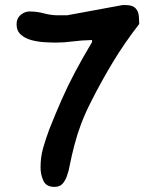

<svg xmlns="http://www.w3.org/2000/svg" viewBox="-20 -693 599 753"><path d="M194 40Q161 40 150 15.5Q139 -9 139 -36Q139 -77 149 -112Q159 -147 173 -185Q198 -248 222 -302.5Q246 -357 275 -411.5Q304 -466 341 -528V-536Q298 -535 265 -530.5Q232 -526 199 -526Q181 -526 155 -527.5Q129 -529 104 -535.5Q79 -542 62 -557Q45 -572 45 -598Q45 -621 61 -634.5Q77 -648 96 -648Q125 -648 152.5 -640.5Q180 -633 208 -633H243L460 -673H475Q501 -673 513 -659Q525 -645 525 -622Q525 -617 525.5 -612.5Q526 -608 526 -599Q468 -524 423.5 -450.5Q379 -377 338 -296Q314 -249 298.5 -208Q283 -167 272 -125Q261 -83 251 -33Q250 -26 248 -20.5Q246 -15 245 -11Q240 9 228 24.5Q216 40 194 40Z"/></svg>

Font: Fuzzy Bubbles
Style: Bold
Weight: 700
Designer: Robert E. Leuschke
Foundry: Robert E. Leuschke
Version: Version 1.010; ttfautohint (v1.8.3)